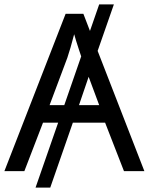

<svg xmlns="http://www.w3.org/2000/svg" viewBox="-20 -780 679 875"><path d="M545 0 459 -221H312L209 75H142L245 -221H176L91 0H0L279 -717H360L390 -639L432 -760H499L425 -548L638 0ZM206 -301H273L350 -523Q346 -535 339.5 -554.5Q333 -574 327 -593.5Q321 -613 318 -624Q310 -593 301.5 -563.5Q293 -534 287 -517ZM432 -301 384 -430 340 -301Z"/></svg>

Font: Noto Sans
Style: Regular
Weight: 400
Designer: Monotype Design Team
Foundry: Monotype Imaging Inc.
Version: Version 1.902